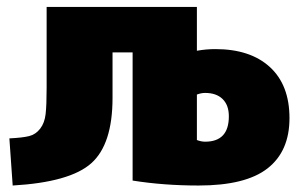

<svg xmlns="http://www.w3.org/2000/svg" viewBox="-20 -540 905 569"><path d="M7.8 -129.9Q46.9 -131.8 66.4 -136.7Q85.9 -141.6 99.1 -158.7Q112.3 -175.8 115.2 -202.1Q118.2 -228.5 118.2 -280.3V-519.5H563.5V-389.6Q590.8 -394.5 618.2 -394.5Q721.7 -394.5 779.8 -341.3Q837.9 -288.1 837.9 -189.9Q837.9 -91.8 772.9 -41Q708 9.8 568.4 9.8Q464.8 9.8 373 -4.9V-384.8H313.5V-250Q313.5 -112.3 250.5 -56.2Q187.5 0 17.6 9.8ZM563.5 -125Q576.2 -120.1 587.9 -120.1Q658.2 -120.1 658.2 -195.3Q658.2 -228.5 639.6 -246.6Q621.1 -264.6 587.9 -264.6Q576.2 -264.6 563.5 -259.8Z"/></svg>

Font: GenEi M Gothic v2 Black
Style: Regular
Weight: 900
Version: Version 2.0